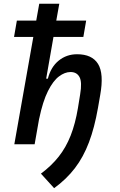

<svg xmlns="http://www.w3.org/2000/svg" viewBox="-20 -752 626 1001"><path d="M262.2 229 193.4 153.3Q248.5 112.3 286.4 64.2Q324.2 16.1 348.4 -45.4Q372.6 -106.9 386.2 -188L397.9 -260.3Q408.7 -324.2 394.5 -350.3Q380.4 -376.5 347.7 -376.5Q317.9 -376.5 287.4 -353.5Q256.8 -330.6 230 -277.1Q203.1 -223.6 184.1 -132.3L184.6 -136.2L160.6 0H54.7L153.8 -559.6H53.2L67.9 -644.5H168.9L184.6 -732.4H289.1L273.4 -644.5H429.2L414.6 -559.6H258.8L220.7 -341.8H229.5Q245.1 -402.8 286.1 -436Q327.1 -469.2 381.8 -469.2Q460 -469.2 491.2 -418.7Q522.5 -368.2 502.4 -256.3L490.7 -189Q472.7 -86.4 443.8 -10Q415 66.4 370.8 124.3Q326.7 182.1 262.2 229Z"/></svg>

Font: Cascadia Mono
Style: Italic
Weight: 400
Italic angle: -10°
Monospace: yes
Designer: Aaron Bell
Foundry: Saja Typeworks
Version: Version 2404.023; ttfautohint (v1.8.4)